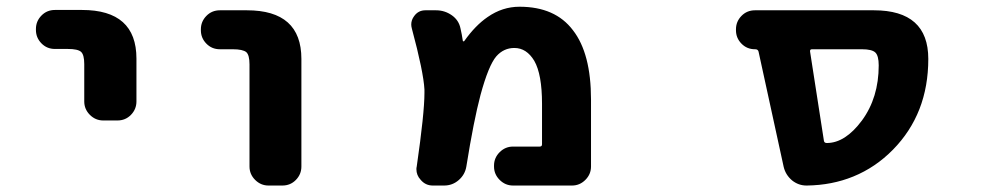

<svg xmlns="http://www.w3.org/2000/svg" viewBox="-20 -580 3040 582"><path d="M293 -214.8Q269.5 -214.8 252.4 -231.9Q235.4 -249 235.4 -272.5V-385.7Q235.4 -414.1 225.6 -422.9Q215.8 -431.6 185.5 -431.6H146.5Q122.1 -431.6 105.5 -448.7Q88.9 -465.8 88.9 -489.3V-492.2Q88.9 -515.6 105.5 -532.7Q122.1 -549.8 146.5 -549.8H228.5Q393.6 -549.8 393.6 -402.3V-272.5Q393.6 -249 377 -231.9Q360.4 -214.8 335.9 -214.8Z M793.9 -17.6Q770.5 -17.6 753.4 -34.7Q736.3 -51.8 736.3 -75.2V-384.8Q736.3 -413.1 726.6 -421.9Q715.8 -430.7 685.5 -430.7H646.5Q622.1 -430.7 605.5 -447.8Q588.9 -464.8 588.9 -488.3V-491.2Q588.9 -514.6 605.5 -531.7Q622.1 -548.8 646.5 -548.8H728.5Q893.6 -548.8 893.6 -401.4V-75.2Q893.6 -51.8 877 -34.7Q860.4 -17.6 835.9 -17.6Z M1535.2 -17.6Q1511.7 -17.6 1494.6 -34.7Q1477.5 -51.8 1477.5 -75.2V-78.1Q1477.5 -101.6 1494.6 -118.7Q1511.7 -135.7 1535.2 -135.7H1616.2Q1623 -135.7 1623 -142.6V-265.6Q1623 -354.5 1599.6 -395.5Q1576.2 -434.6 1539.1 -434.6Q1506.8 -434.6 1484.4 -409.2Q1460.9 -381.8 1436.5 -292Q1416 -214.8 1393.6 -75.2Q1389.6 -50.8 1370.6 -34.2Q1351.6 -17.6 1326.2 -17.6H1292Q1269.5 -17.6 1254.9 -35.2Q1242.2 -48.8 1242.2 -67.4Q1242.2 -71.3 1243.2 -75.2Q1266.6 -237.3 1266.6 -297.9Q1266.6 -303.7 1266.6 -308.6Q1263.7 -362.3 1228.5 -493.2Q1226.6 -500 1226.6 -505.9Q1226.6 -519.5 1235.4 -531.2Q1248 -548.8 1269.5 -548.8H1301.8Q1328.1 -548.8 1349.6 -533.7Q1371.1 -518.6 1376 -493.2Q1379.9 -476.6 1382.8 -457Q1382.8 -455.1 1384.8 -454.6Q1386.7 -454.1 1387.7 -456.1Q1420.9 -502.9 1458 -528.3Q1502.9 -559.6 1554.7 -559.6Q1663.1 -559.6 1716.8 -488.3Q1771.5 -418 1771.5 -278.3V-75.2Q1771.5 -51.8 1754.4 -34.7Q1737.3 -17.6 1713.9 -17.6Z M2425.8 -17.6Q2424.8 -17.6 2424.8 -17.6Q2400.4 -17.6 2380.9 -33.2Q2361.3 -49.8 2355.5 -74.2L2279.3 -423.8Q2277.3 -430.7 2269.5 -430.7H2268.6Q2244.1 -430.7 2227.5 -447.8Q2210.9 -464.8 2210.9 -488.3V-491.2Q2210.9 -514.6 2227.5 -531.7Q2244.1 -548.8 2268.6 -548.8H2628.9Q2793.9 -548.8 2793.9 -401.4Q2793.9 -318.4 2767.1 -249.5Q2740.2 -180.7 2687 -126.5Q2633.8 -72.3 2566.4 -44.9Q2502 -18.6 2425.8 -17.6ZM2592.8 -214.8Q2643.6 -284.2 2643.6 -381.8Q2643.6 -411.1 2633.3 -420.9Q2623 -430.7 2592.8 -430.7H2441.4Q2434.6 -430.7 2435.5 -423.8L2477.5 -153.3Q2478.5 -146.5 2486.3 -146.5Q2542 -146.5 2592.8 -214.8Z"/></svg>

Font: Rounded Mgen+ 1m bold
Style: Bold
Weight: 700
Designer: [Source Han Sans]
Ryoko NISHIZUKA  (kana & ideographs); Paul D. Hunt (Latin, Greek & Cyrillic); Wenlong ZHANG  (bopomofo
Version: Version 1.059.20150602